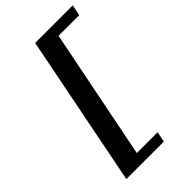

<svg xmlns="http://www.w3.org/2000/svg" viewBox="-252 -789 1003 1003"><g transform="rotate(-45 249.0 -288.0)"><path d="M485.8 -647.9H333L189 74.2H342.8L331.1 131.8H54.2L220.2 -708H498Z"/></g></svg>

Font: Charis SIL CyrE
Style: Bold Italic
Weight: 700
Italic angle: -11°
Foundry: SIL International
Version: Version 5.000